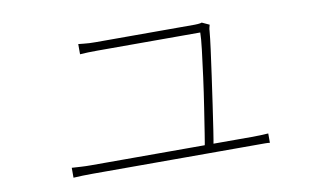

<svg xmlns="http://www.w3.org/2000/svg" viewBox="-55 -595 1110 668"><g transform="rotate(-10 500.0 -260.5)"><path d="M715 -475Q714 -471 712.5 -465.5Q711 -460 711 -455Q709 -431 703.5 -389.5Q698 -348 691 -298.5Q684 -249 677 -200.5Q670 -152 664 -112.5Q658 -73 654 -53H623Q626 -66 632 -104.5Q638 -143 646 -194.5Q654 -246 661 -298.5Q668 -351 673 -393Q678 -435 678 -454Q655 -454 614 -454Q573 -454 525 -454Q477 -454 431.5 -454Q386 -454 354 -454Q322 -454 314 -454Q294 -454 281.5 -453.5Q269 -453 253 -452V-488Q264 -487 273 -486Q282 -485 291.5 -484.5Q301 -484 313 -484Q321 -484 353 -484Q385 -484 429.5 -484Q474 -484 521 -484Q568 -484 606.5 -484Q645 -484 664 -484Q670 -484 675 -484.5Q680 -485 683.5 -485.5Q687 -486 689 -487ZM156 -68Q173 -67 189 -66Q205 -65 224 -65Q236 -65 277.5 -65Q319 -65 378.5 -65Q438 -65 503.5 -65Q569 -65 629 -65Q689 -65 732.5 -65Q776 -65 790 -65Q804 -65 821 -65.5Q838 -66 850 -67V-34Q842 -35 832 -35Q822 -35 812 -35Q802 -35 793 -35Q778 -35 734 -35Q690 -35 629.5 -35Q569 -35 503.5 -35Q438 -35 379 -35Q320 -35 278 -35Q236 -35 224 -35Q205 -35 189 -34.5Q173 -34 156 -33Z"/></g></svg>

Font: Noto Sans TC
Style: Regular
Weight: 100
Designer: Ryoko NISHIZUKA 西塚涼子 (kana, bopomofo & ideographs); Paul D. Hunt (Latin, Greek & Cyrillic); Sandoll Communications 산돌커뮤니
Foundry: Adobe
Version: Version 2.004;hotconv 1.0.118;makeotfexe 2.5.65603